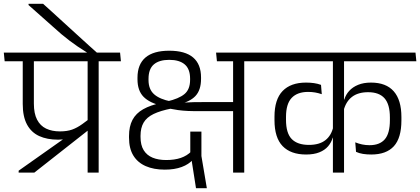

<svg xmlns="http://www.w3.org/2000/svg" viewBox="-39 -907 2208 1009"><path d="M479.5 -600.5H421.5V0H479.5ZM364 -585H596.5L592 -630.5H359ZM-14.5 -585H544L539 -630.5H-19ZM59 -10V0H141.5L424.5 -222.5V-278L393.5 -255Q366.5 -235.5 340 -226Q313.5 -216.5 276 -216.5Q234 -216.5 203.2 -231.2Q172.5 -246 155.8 -278.2Q139 -310.5 139 -362.5V-599.5H80.5V-360.5Q80.5 -294 103 -252.5Q125.5 -211 167 -192Q208.5 -173 266.5 -173Q292.5 -173 310.2 -177.8Q328 -182.5 343 -192L326 -198.5Z M111 -887V-880.5L240 -766Q263 -745 284 -727.2Q305 -709.5 326.2 -693.5Q347.5 -677.5 369.8 -662.2Q392 -647 417.5 -631.5V-620H473.5V-627.5Q456.5 -642.5 428 -668.2Q399.5 -694 365.5 -725Q331.5 -756 297 -787.5Q262.5 -819 233.8 -845.2Q205 -871.5 187.5 -887Z M1244.5 -600.5H1186V0H1244.5ZM1129 -585H1361.5L1357 -630.5H1124.5ZM1309.5 -585 1305 -630.5H1096.5L1101 -585ZM991 82H1048L1019.5 -87V-215.5H961V-85L965.5 -80.5ZM839 -374 811 -367Q751.5 -354.5 713.5 -333Q675.5 -311.5 657.2 -277Q639 -242.5 639 -192V-184Q639 -126.5 661.8 -89.5Q684.5 -52.5 726.8 -34Q769 -15.5 827 -15.5Q878.5 -15.5 916 -29.5Q953.5 -43.5 974.5 -68L966.5 -111.5Q944 -88.5 911.2 -77.2Q878.5 -66 834.5 -66Q793 -66 762.8 -78.5Q732.5 -91 716 -117.8Q699.5 -144.5 699.5 -187.5V-193.5Q699.5 -235 715.8 -262.8Q732 -290.5 768.2 -308Q804.5 -325.5 863.5 -337L898.5 -359Q958 -371 987.8 -402.2Q1017.5 -433.5 1017.5 -492.5V-500Q1017.5 -569.5 975.8 -605Q934 -640.5 850.5 -640.5Q767.5 -640.5 725.5 -604.8Q683.5 -569 683.5 -498.5V-490.5Q683.5 -431 715.2 -398.5Q747 -366 812 -351L847.5 -337Q872 -332 896.8 -328.5Q921.5 -325 950.2 -323.8Q979 -322.5 1015.5 -323H1199V-370.5H1029Q1002 -370.5 981.2 -370.2Q960.5 -370 940 -368.5Q919.5 -367 894.5 -365L859 -374Q800.5 -385.5 771 -411.5Q741.5 -437.5 741.5 -486.5V-492.5Q741.5 -544.5 769.5 -568.5Q797.5 -592.5 850.5 -592.5Q903.5 -592.5 931.8 -568.5Q960 -544.5 960 -493.5V-487.5Q960 -437 930.2 -412.5Q900.5 -388 839 -374Z M1329.5 -585H2149L2144.5 -630.5H1324.5ZM1403.5 -275.5Q1403.5 -183.5 1446.2 -139.2Q1489 -95 1569.5 -95Q1610.5 -95 1639.2 -106.5Q1668 -118 1685.2 -138.2Q1702.5 -158.5 1709.5 -183.5H1716L1713 -242.5Q1703 -195.5 1671.2 -170.5Q1639.5 -145.5 1584.5 -145.5Q1524.5 -145.5 1494.2 -176.2Q1464 -207 1464 -277.5V-292.5Q1464 -361 1493.8 -392.5Q1523.5 -424 1580.5 -424Q1600 -424 1617.2 -421Q1634.5 -418 1652 -412L1648 -461Q1630.5 -467.5 1611 -470.2Q1591.5 -473 1569 -473Q1489 -473 1446.2 -428.8Q1403.5 -384.5 1403.5 -294ZM2070.5 -292Q2070.5 -381.5 2030.2 -427.2Q1990 -473 1910.5 -473Q1871.5 -473 1843 -461.2Q1814.5 -449.5 1796.2 -429.5Q1778 -409.5 1770.5 -384H1764L1767 -327Q1779 -373.5 1811 -398Q1843 -422.5 1895.5 -422.5Q1953.5 -422.5 1981.8 -390.5Q2010 -358.5 2010 -290V-275.5Q2010 -206 1983.2 -175Q1956.5 -144 1903 -144Q1882.5 -144 1863.8 -148Q1845 -152 1828 -159L1832 -109Q1848 -101.5 1868.5 -98.2Q1889 -95 1912 -95Q1991 -95 2030.8 -138.5Q2070.5 -182 2070.5 -274.5ZM1769 -600.5H1710.5V0H1769Z"/></svg>

Font: Anek Devanagari Light
Style: Regular
Weight: 300
Designer: Kailash Malviya (Devanagari) & Yesha Goshar (Latin)
Foundry: Ek Type
Version: Version 1.003